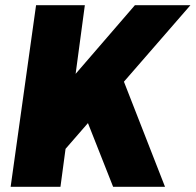

<svg xmlns="http://www.w3.org/2000/svg" viewBox="-20 -720 754 740"><path d="M89 -224 500 -700H714L215 -126ZM119 -700H307L213 0H21ZM288 -324 446 -435 616 0H416Z"/></svg>

Font: Pathway Extreme SemiCondensed ExtraBold
Style: Italic
Weight: 800
Width: 4
Italic angle: -8°
Version: Version 1.001;gftools[0.9.26]